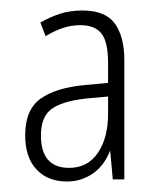

<svg xmlns="http://www.w3.org/2000/svg" viewBox="-20 -742 311 366"><path d="M137 -722Q181 -722 199 -697Q217 -672 217 -627V-400H195L190 -455Q178 -425 156 -410.5Q134 -396 108 -396Q71 -396 49.5 -419Q28 -442 28 -484Q28 -533 57.5 -554Q87 -575 143 -580L186 -584V-622Q186 -662 173.5 -678Q161 -694 133 -694Q115 -694 98 -688Q81 -682 67 -673L57 -699Q74 -709 93.5 -715.5Q113 -722 137 -722ZM153 -555Q105 -551 81.5 -536.5Q58 -522 58 -484Q58 -422 112 -422Q147 -422 166.5 -450.5Q186 -479 186 -525V-558Z"/></svg>

Font: Noto Sans Gujarati UI ExtraCondensed ExtraLight
Style: Regular
Weight: 200
Width: 2
Designer: Jelle Bosma - Monotype Design Team, Universal Thirst
Foundry: Monotype Imaging Inc.
Version: Version 2.106; ttfautohint (v1.8.4.7-5d5b)